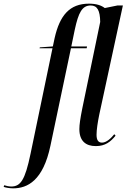

<svg xmlns="http://www.w3.org/2000/svg" viewBox="-163 -790 692 1050"><path d="M-91 240C-13 240 73 198 113 6L225 -526H311L313 -536H227L246 -628C266 -721 286 -760 333 -760C369 -760 384 -733 385 -670L287 -197C276 -142 271 -108 271 -84C271 -18 307 9 361 9C413 9 442 -15 469 -48L462 -56C446 -36 420 -10 395 -10C375 -10 365 -23 365 -53C365 -80 371 -120 380 -164L509 -760H479L410 -746C392 -760 365 -770 324 -770C217 -770 164 -705 136 -583L126 -536L55 -531L53 -526H124L4 51C-26 196 -51 230 -102 230C-115 230 -131 226 -140 223L-143 232C-132 236 -111 240 -91 240Z"/></svg>

Font: Noto Serif Display ExtraCondensed Medium
Style: Italic
Weight: 500
Width: 2
Italic angle: -12°
Designer: Monotype Design Team
Foundry: Monotype Imaging Inc.
Version: Version 2.009